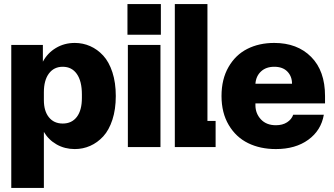

<svg xmlns="http://www.w3.org/2000/svg" viewBox="-20 -720 1633 940"><path d="M35.2 200.2V-500H189.9V-418Q212.4 -460.4 253.7 -485.1Q294.9 -509.8 346.2 -509.8Q386.2 -509.8 421.6 -494.1Q457 -478.5 485.4 -447.8Q513.7 -417 530.3 -366.2Q546.9 -315.4 546.9 -250Q546.9 -184.6 530.3 -133.8Q513.7 -83 485.4 -52.2Q457 -21.5 421.6 -5.9Q386.2 9.8 346.2 9.8Q297.4 9.8 257.8 -12.5Q218.3 -34.7 194.8 -74.2V200.2ZM194.8 -230Q194.8 -176.3 219.5 -145.8Q244.1 -115.2 287.1 -115.2Q331.5 -115.2 356.2 -147.7Q380.9 -180.2 380.9 -240.2V-257.8Q380.9 -322.8 356.2 -357.9Q331.5 -393.1 287.1 -393.1Q244.1 -393.1 219.5 -360.1Q194.8 -327.1 194.8 -268.1Z M606 0V-500H765.6V0ZM604 -549.8H767.6V-700.2H604Z M835.9 0V-700.2H995.6V-127.9H1035.6V0Z M1330.6 9.8Q1253.9 9.8 1194.6 -19.3Q1135.3 -48.3 1099.9 -107.9Q1064.5 -167.5 1064.5 -250Q1064.5 -332.5 1098.9 -392.1Q1133.3 -451.7 1190.9 -480.7Q1248.5 -509.8 1322.8 -509.8Q1435.5 -509.8 1503.4 -441.4Q1571.3 -373 1571.3 -250V-213.9H1230.5V-205.1Q1230.5 -164.6 1257.3 -135.7Q1284.2 -106.9 1330.6 -106.9Q1363.3 -106.9 1385.5 -121.3Q1407.7 -135.7 1415.5 -158.2H1565.4Q1552.2 -81.5 1489.5 -35.9Q1426.8 9.8 1330.6 9.8ZM1230.5 -310.1H1409.7Q1409.7 -346.2 1387 -369.6Q1364.3 -393.1 1322.8 -393.1Q1282.7 -393.1 1258.1 -370.4Q1233.4 -347.7 1230.5 -310.1Z"/></svg>

Font: TASA Orbiter Display Black
Style: Regular
Weight: 900
Designer: Weizhong Zhang
Version: Version 1.000;Glyphs 3.1.2 (3151)